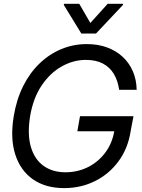

<svg xmlns="http://www.w3.org/2000/svg" viewBox="-20 -966 736 996"><path d="M313 9.8Q216.3 9.8 151.1 -35.6Q85.9 -81.1 59.1 -164.8Q32.2 -248.5 51.3 -363.3Q65.4 -449.7 99.9 -518.8Q134.3 -587.9 185.1 -636.7Q235.8 -685.5 298.3 -711.4Q360.8 -737.3 430.2 -737.3Q487.8 -737.3 534.9 -720.2Q582 -703.1 616.2 -671.4Q650.4 -639.6 669.2 -596.2Q688 -552.7 689 -500H598.1Q591.3 -547.9 570.6 -582.5Q549.8 -617.2 513.9 -636.2Q478 -655.3 425.3 -655.3Q360.8 -655.3 300.5 -621.6Q240.2 -587.9 196.3 -522.9Q152.3 -458 136.2 -363.3Q121.1 -269 140.1 -204.1Q159.2 -139.2 205.8 -105.7Q252.4 -72.3 319.8 -72.3Q382.3 -72.3 436.3 -99.1Q490.2 -126 526.9 -175.3Q563.5 -224.6 573.7 -291L600.1 -285.2H381.3L395 -363.3H672.4L657.7 -285.2Q643.6 -195.3 594.5 -128.9Q545.4 -62.5 472.4 -26.4Q399.4 9.8 313 9.8ZM391.1 -946.3 448.7 -846.7 538.6 -946.3H618.7L617.7 -940.4L478 -792H401.9L311 -940.4L312 -946.3Z"/></svg>

Font: Inter Tight
Style: Italic
Weight: 400
Italic angle: -9.39999°
Designer: Rasmus Andersson
Foundry: rsms
Version: Version 3.002